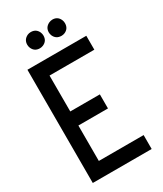

<svg xmlns="http://www.w3.org/2000/svg" viewBox="-210 -925 853 1004"><g transform="rotate(-30 217.0 -423.0)"><path d="M104.5 -796.9Q104.5 -828.1 133.8 -841.8Q142.6 -845.7 153.3 -845.7Q185.5 -845.7 198.2 -816.4Q202.1 -806.6 202.1 -796.9Q202.1 -764.6 172.9 -752Q163.1 -748 153.3 -748Q121.1 -748 108.4 -777.3Q104.5 -787.1 104.5 -796.9ZM234.4 -796.9Q234.4 -827.1 262.7 -840.8Q273.4 -845.7 284.2 -845.7Q315.4 -845.7 328.1 -816.4Q332 -806.6 332 -796.9Q332 -764.6 303.7 -752Q293.9 -748 284.2 -748Q251 -748 238.3 -777.3Q234.4 -787.1 234.4 -796.9ZM40 0V-683.6H395.5V-599.6H125V-382.8H303.7V-297.9H125V-84H395.5V0Z"/></g></svg>

Font: Post No Bills Colombo
Style: SemiBold
Weight: 700
Designer: Kosala Senevirathne, Siva Puranthara, Lasantha Premarathna, Tharique Azeez
Foundry: Mooniak
Version: Version 1.220 ; ttfautohint (v1.5)